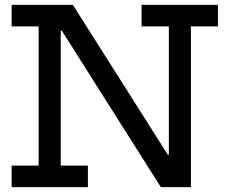

<svg xmlns="http://www.w3.org/2000/svg" viewBox="-20 -772 935 792"><path d="M643.5 0 167.5 -752H280.5L757 0ZM28 -663V-752H280L279 -645.5H230.5V-89H342.5V0H28V-89H139.5V-663ZM564 -663V-752H879V-663H767.5V0H644L609 -134H676.5V-663Z"/></svg>

Font: Hepta Slab ExtraLight Medium
Style: Regular
Weight: 500
Version: Version 1.100